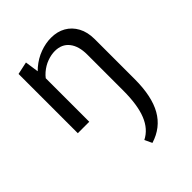

<svg xmlns="http://www.w3.org/2000/svg" viewBox="-203 -534 937 937"><g transform="rotate(-45 265.5 -66.0)"><path d="M298 291 280 253Q330 228 354 168.5Q378 109 378 9V-239Q378 -297 352 -330Q326 -363 278 -363Q253 -363 225.5 -353Q198 -343 174 -322.5Q150 -302 133 -269L106 -293Q130 -337 163.5 -365.5Q197 -394 235.5 -408Q274 -422 311 -422Q354 -422 386.5 -403.5Q419 -385 438 -350Q457 -315 457 -266V9Q457 128 418 197Q379 266 298 291ZM74 0V-409L139 -423L153 -327V0Z"/></g></svg>

Font: Ysabeau Office Medium
Style: Regular
Weight: 500
Designer: Christian Thalmann (Catharsis Fonts)
Version: Version 2.001;gftools[0.9.30]; featfreeze: tnum,lnum,ss02